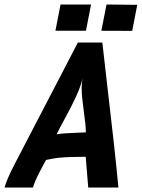

<svg xmlns="http://www.w3.org/2000/svg" viewBox="-54 -837 632 857"><path d="M421.4 -816.9 558.6 -815.4 536.1 -699.2 398.4 -699.7ZM216.3 -816.9H352.5L329.6 -699.7H193.4ZM329.1 -246.1V-249.5Q329.1 -276.4 319.8 -342.5Q310.5 -408.7 310.5 -441.9Q310.5 -467.8 314.5 -487.3Q306.2 -450.7 285.4 -405.8Q264.6 -360.8 236.3 -309.3Q208 -257.8 198.7 -237.3Q212.4 -240.2 234.1 -241.7Q255.9 -243.2 286.6 -244.4Q317.4 -245.6 329.1 -246.1ZM293.5 -647H402.8Q410.6 -574.7 426 -443.8Q441.4 -313 453.4 -205.1Q465.3 -97.2 474.6 0H339.8Q337.9 -22 334.2 -67.9Q330.6 -113.8 328.6 -137.2Q317.4 -137.2 294.4 -136.7Q271.5 -136.2 262.2 -136Q252.9 -135.7 235.6 -135Q218.3 -134.3 207.3 -132.8Q196.3 -131.3 181.4 -128.9Q166.5 -126.5 151.4 -123L127.9 -79.1Q99.6 -25.4 93.3 0H-33.7Q-23.9 -37.1 13.7 -108.9Q60.5 -198.7 153.8 -378.2Q247.1 -557.6 293.5 -647Z"/></svg>

Font: Fantasque Sans Mono
Style: Bold Italic
Weight: 700
Italic angle: -11°
Monospace: yes
Designer: Jany Belluz
Version: Version 1.7.1